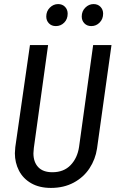

<svg xmlns="http://www.w3.org/2000/svg" viewBox="-20 -910 574 942"><path d="M456 -181Q448 -128 419 -84Q390 -40 341.5 -14Q293 12 230 12Q173 12 133 -11Q93 -34 73 -73Q53 -112 53 -158Q53 -168 55 -188L127 -689H216L146 -184Q144 -166 144 -158Q144 -115 167.5 -90Q191 -65 237 -65Q293 -65 326.5 -100Q360 -135 368 -190L437 -689H527ZM207 -829Q207 -855 224.5 -872.5Q242 -890 265 -890Q286 -890 299 -876.5Q312 -863 312 -843Q312 -816 295 -799Q278 -782 254 -782Q233 -782 220 -795.5Q207 -809 207 -829ZM381 -829Q381 -855 398.5 -872.5Q416 -890 439 -890Q460 -890 473 -876.5Q486 -863 486 -843Q486 -817 469 -799.5Q452 -782 428 -782Q407 -782 394 -795.5Q381 -809 381 -829Z"/></svg>

Font: Fira Sans Extra Condensed
Style: Italic
Weight: 400
Width: 3
Italic angle: -8°
Designer: Carrois Corporate & Edenspiekermann AG
Foundry: Carrois Corporate GbR & Edenspiekermann AG
Version: Version 4.203